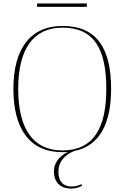

<svg xmlns="http://www.w3.org/2000/svg" viewBox="-20 -876 726 1118"><path d="M196 -836H486V-856H196ZM343 10C354 10 365 10 375 9C325 32 294 74 294 121C294 186 331 222 396 222C417 222 437 216 456 207V196C430 207 418 210 396 210C347 210 320 179 320 123C320 67 355 26 413 3C564 -27 627 -163 627 -358C627 -590 547 -725 344 -725C157 -725 58 -592 58 -359C58 -125 153 10 343 10ZM343 0C172 0 86 -128 86 -358C86 -588 172 -715 344 -715C530 -715 599 -588 599 -358C599 -130 524 0 343 0Z"/></svg>

Font: Noto Serif Display Thin
Style: Regular
Weight: 100
Designer: Monotype Design Team
Foundry: Monotype Imaging Inc.
Version: Version 2.009